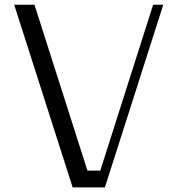

<svg xmlns="http://www.w3.org/2000/svg" viewBox="-20 -812 769 832"><path d="M414.6 -72.8 643.6 -791.5H687.5L434.6 0H294.9Q294.9 0 41.5 -791.5H129.4Q339.4 -134.3 358.9 -72.8Z"/></svg>

Font: Resagnicto
Style: Regular
Weight: 500
Version: Version 0.9991